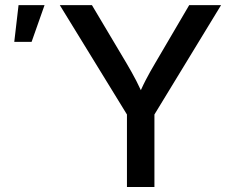

<svg xmlns="http://www.w3.org/2000/svg" viewBox="-20 -748 923 768"><path d="M487.8 0V-290L219.2 -727.5H347.7L485.4 -496.1Q506.8 -460 524.9 -425.3Q543 -390.6 561.5 -345.2H525.9Q543.9 -391.1 562 -426Q580.1 -460.9 601.1 -496.1L736.8 -727.5H864.3L597.7 -290V0ZM37.1 -580.6 54.2 -727.5H158.2L106.4 -580.6Z"/></svg>

Font: Inter 20pt Medium
Style: Regular
Weight: 500
Version: Version 4.001;git-66647c0bb